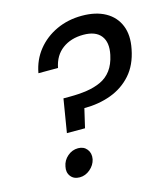

<svg xmlns="http://www.w3.org/2000/svg" viewBox="-107 -790 764 880"><g transform="rotate(-15 274.5 -350.5)"><path d="M363 -707Q429 -707 474 -682Q519 -657 538 -610.5Q557 -564 544 -500Q530 -428 490 -383Q450 -338 392 -316.5Q334 -295 265 -295L244 -205H158L184 -363H215Q258 -363 295 -368.5Q332 -374 362.5 -388Q393 -402 413.5 -429.5Q434 -457 443 -500Q455 -557 430 -589Q405 -621 347 -621Q288 -621 247.5 -591Q207 -561 196 -504H103Q114 -565 150.5 -610.5Q187 -656 242 -681.5Q297 -707 363 -707ZM163 6Q135 6 120.5 -13Q106 -32 112 -59Q117 -87 139 -106Q161 -125 189 -125Q216 -125 231 -106Q246 -87 241 -59Q235 -32 212.5 -13Q190 6 163 6Z"/></g></svg>

Font: Albert Sans Medium
Style: Italic
Weight: 500
Italic angle: -11.25°
Designer: Andreas Rasmussen
Foundry: a.Foundry
Version: Version 1.025